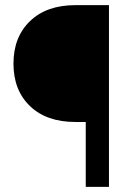

<svg xmlns="http://www.w3.org/2000/svg" viewBox="-20 -731 529 751"><path d="M315.4 0V-253.9H274.4Q162.1 -253.9 97.4 -315.9Q32.7 -377.9 32.7 -482.4Q32.7 -586.4 97.7 -648.7Q162.6 -710.9 274.9 -710.9H406.2V0Z"/></svg>

Font: Shabnam FD
Style: Regular
Weight: 400
Foundry: DejaVu fonts team - Redesigned by Saber Rastikerdar - Based on Vazir font
Version: Version 5.00;October 20, 2019;FontCreator 12.0.0.2547 64-bit